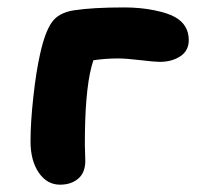

<svg xmlns="http://www.w3.org/2000/svg" viewBox="-20 -487 538 522"><path d="M143.1 15.1Q107.9 15.1 85.4 -17.6Q63 -50.3 63 -103Q63 -154.3 70.6 -223.1Q78.1 -292 88.9 -339.8Q102.1 -399.4 120.6 -426Q139.2 -452.6 181.2 -459Q231.9 -466.8 317.9 -466.8Q361.8 -466.8 399.9 -459Q438 -451.2 457 -439.9Q493.2 -418.9 493.2 -377.9Q493.2 -349.1 470.2 -334Q447.3 -318.8 414.1 -318.8Q400.4 -318.8 361.3 -323.5Q322.3 -328.1 300.8 -328.1Q267.1 -328.1 233.9 -323.2Q212.9 -261.7 210.9 -126Q210.4 -106.9 210.7 -94.7Q210.9 -82.5 211.4 -68.1Q211.9 -53.7 211.9 -49.8Q211.9 -17.6 192.6 -1.2Q173.3 15.1 143.1 15.1Z"/></svg>

Font: Shantell Sans Irregular Bouncy
Style: Bold
Weight: 700
Designer: Stephen Nixon, Anya Danilova, Shantell Martin
Foundry: Arrow Type
Version: Version 1.006;[9816181b4]